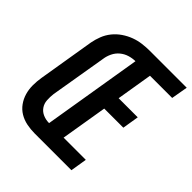

<svg xmlns="http://www.w3.org/2000/svg" viewBox="-199 -872 1009 1009"><g transform="rotate(45 306.0 -367.5)"><path d="M217 0Q186 0 157 -6Q128 -12 104 -26.5Q80 -41 63.5 -64Q47 -87 39 -114.5Q31 -142 31 -172Q31 -202 36 -232L88 -547Q93 -574 103.5 -601Q114 -628 132.5 -651Q151 -674 176 -691Q201 -708 228 -718Q255 -728 283 -731.5Q311 -735 338 -735H612L596 -643H431L398 -443H540L525 -351H383L340 -92H505L490 0ZM232 -92 323 -643Q301 -643 278 -636Q255 -629 236.5 -613.5Q218 -598 207.5 -576Q197 -554 194 -532L141 -217Q138 -193 139.5 -169.5Q141 -146 153.5 -128Q166 -110 187 -101Q208 -92 232 -92Z"/></g></svg>

Font: Iosevka SS04 SmBd Ex Obl
Style: Regular
Weight: 600
Width: 7
Italic angle: -9°
Monospace: yes
Designer: Belleve Invis
Foundry: Belleve Invis
Version: Version 19.0.0; ttfautohint (v1.8.4)